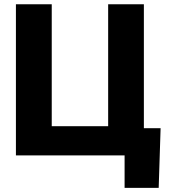

<svg xmlns="http://www.w3.org/2000/svg" viewBox="-20 -748 826 924"><path d="M579.6 156.2H743.7L752.9 -130.9H672.4V-727.5H500.5V-140.6H229V-727.5H56.6V0H579.6Z"/></svg>

Font: Inter ExtraBold
Style: Regular
Weight: 800
Designer: Rasmus Andersson
Foundry: rsms
Version: Version 4.001;git-9221beed3